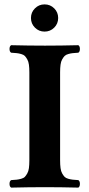

<svg xmlns="http://www.w3.org/2000/svg" viewBox="-20 -853 407 875"><path d="M139.2 -727.1Q121.1 -745.1 121.1 -771Q121.1 -796.9 139.2 -814.9Q157.2 -833 183.1 -833Q209 -833 227.1 -814.9Q245.1 -796.9 245.1 -771Q245.1 -745.1 227.1 -727.1Q209 -709 183.1 -709Q157.2 -709 139.2 -727.1ZM113.8 -522.9Q113.8 -543.5 111.8 -558.1Q109.9 -572.8 104.2 -582.5Q98.6 -592.3 93.3 -597.9Q87.9 -603.5 76.7 -606.7Q65.4 -609.9 56.4 -610.8Q47.4 -611.8 30.8 -612.8Q23.4 -617.2 23.4 -629.9Q23.4 -642.6 30.8 -647Q110.8 -645 185.1 -645Q256.8 -645 336.9 -647Q344.2 -642.6 344.2 -629.9Q344.2 -617.2 336.9 -612.8Q320.3 -611.8 311.3 -610.8Q302.2 -609.9 291 -606.7Q279.8 -603.5 274.4 -597.9Q269 -592.3 263.4 -582.5Q257.8 -572.8 255.9 -558.1Q253.9 -543.5 253.9 -522.9V-122.1Q253.9 -101.6 255.9 -86.9Q257.8 -72.3 263.4 -62.5Q269 -52.7 274.4 -47.1Q279.8 -41.5 291 -38.3Q302.2 -35.2 311.3 -34.2Q320.3 -33.2 336.9 -32.2Q344.2 -27.8 344.2 -15.1Q344.2 -2.4 336.9 2Q256.8 0 185.1 0Q110.8 0 30.8 2Q23.4 -2.4 23.4 -15.1Q23.4 -27.8 30.8 -32.2Q47.4 -33.2 56.4 -34.2Q65.4 -35.2 76.7 -38.3Q87.9 -41.5 93.3 -47.1Q98.6 -52.7 104.2 -62.5Q109.9 -72.3 111.8 -86.9Q113.8 -101.6 113.8 -122.1Z"/></svg>

Font: Linux Libertine G
Style: Bold
Weight: 700
Designer: Philipp H. Poll
Foundry: Philipp H. Poll
Version: Version 5.0.3